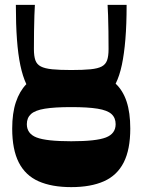

<svg xmlns="http://www.w3.org/2000/svg" viewBox="-20 -759 584 787"><path d="M272 8Q192 8 138 -16Q84 -40 57 -93Q30 -146 30 -232Q30 -295 45 -340Q60 -385 88 -414Q73 -446 63.5 -491Q54 -536 49.5 -597.5Q45 -659 45 -739H123Q122 -725 121 -696Q120 -667 119.5 -631Q119 -595 119 -558Q119 -529 125 -512Q131 -495 147.5 -486.5Q164 -478 194 -475Q224 -472 272 -472Q321 -472 351 -475Q381 -478 397 -486.5Q413 -495 419 -512Q425 -529 425 -558Q425 -595 424.5 -631Q424 -667 423 -696Q422 -725 421 -739H499Q499 -659 494 -598.5Q489 -538 479.5 -493Q470 -448 454 -416Q484 -388 499 -342.5Q514 -297 514 -232Q514 -146 487 -93Q460 -40 406 -16Q352 8 272 8ZM90 -250Q90 -211 130 -195.5Q170 -180 272 -180Q374 -180 414 -195.5Q454 -211 454 -250Q454 -276 437 -291.5Q420 -307 380 -313.5Q340 -320 272 -320Q204 -320 164 -313.5Q124 -307 107 -291.5Q90 -276 90 -250Z"/></svg>

Font: Ojuju ExtraBold
Style: Regular
Weight: 800
Designer: Chisaokwu Joboson, Mirko Velimirovic
Foundry: Udi Foundry
Version: Version 1.000